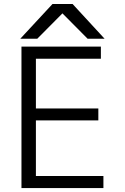

<svg xmlns="http://www.w3.org/2000/svg" viewBox="-20 -964 640 984"><path d="M90 -725H497V-663H164V-408H484V-347H164V-62H510V0H90ZM249 -943.5H352L516 -765.5H429L300 -895.5L171 -765.5H84Z"/></svg>

Font: JuliaMono Light
Style: Regular
Weight: 300
Monospace: yes
Designer: cormullion
Foundry: corm
Version: Version 0.054; ttfautohint (v1.8.4)